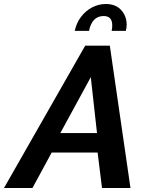

<svg xmlns="http://www.w3.org/2000/svg" viewBox="-73 -938 738 958"><path d="M352 -710H475L578 0H436L414 -177H185L89 0H-53ZM411 -274 380 -553 228 -274ZM300 -784Q308 -823 331 -853.5Q354 -884 386.5 -901Q419 -918 455 -918Q504 -918 531.5 -888Q559 -858 559 -814Q559 -807 558 -799.5Q557 -792 555 -784H484Q486 -792 486.5 -799Q487 -806 487 -812Q487 -858 444 -858Q416 -858 397.5 -840Q379 -822 371 -784Z"/></svg>

Font: Raleway Thin
Style: Bold Italic
Weight: 700
Italic angle: -12°
Version: Version 4.026